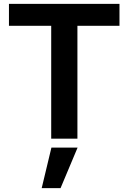

<svg xmlns="http://www.w3.org/2000/svg" viewBox="-20 -720 667 997"><path d="M245.9 0V-586H26.5V-700H600.4V-586H382V0ZM196.5 257 247 46.4H382.9L294.4 257Z"/></svg>

Font: Envelope Sans Variable
Style: Regular
Weight: 500
Designer: Andreas Rasmussen / Norman Anderson
Foundry: mail.de GmbH
Version: Version 1.150